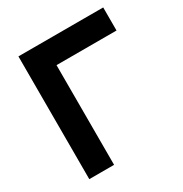

<svg xmlns="http://www.w3.org/2000/svg" viewBox="-165 -834 914 959"><g transform="rotate(-30 291.5 -354.0)"><path d="M75 0V-708H564V-575H218V0Z"/></g></svg>

Font: Onest
Style: Bold
Weight: 700
Designer: Dmitri Voloshin, Andrey Kudryavtsev
Foundry: Dmitri Voloshin, Andrey Kudryavtsev
Version: Version 1.000;gftools[0.9.33]